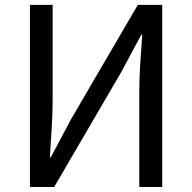

<svg xmlns="http://www.w3.org/2000/svg" viewBox="-20 -753 773 773"><path d="M100.6 0V-733.4H191.9V-352.2Q191.9 -295 188.1 -235.1Q184.4 -175.3 180.8 -119.9H184.8L263.9 -269.3L534.9 -733.4H633.1V0H540.8V-384.9Q540.8 -443.1 544.9 -500.7Q548.9 -558.2 552.9 -613.5H548.9L469.1 -464.5L198.1 0Z"/></svg>

Font: Noto Sans SC Thin
Style: Regular
Weight: 100
Designer: Ryoko NISHIZUKA 西塚涼子 (kana, bopomofo & ideographs); Paul D. Hunt (Latin, Greek & Cyrillic); Sandoll Communications 산돌커뮤니
Foundry: Adobe
Version: Version 2.004-H2;hotconv 1.0.118;makeotfexe 2.5.65603